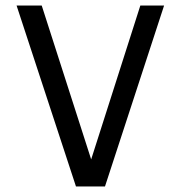

<svg xmlns="http://www.w3.org/2000/svg" viewBox="-20 -675 654 695"><path d="M255 0 40 -655H131L310 -98L488 -655H574L360 0Z"/></svg>

Font: Intel One Mono
Style: Regular
Weight: 400
Monospace: yes
Designer: Fred Shallcrass
Foundry: Frere-Jones Type LLC
Version: Version 1.400;hotconv 1.1.0;makeotfexe 2.6.0;FJTRelease1.4